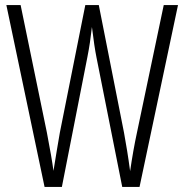

<svg xmlns="http://www.w3.org/2000/svg" viewBox="-20 -734 723 754"><path d="M679 -714H623L518 -214C508 -168 499 -117 491 -62C483 -122 476 -163 467 -213L368 -714H315L215 -213C209 -177 198 -115 190 -63C186 -94 177 -147 164 -214L61 -714H5L155 0H223L323 -509C331 -549 336 -584 341 -628C348 -572 353 -538 359 -508L460 0H528Z"/></svg>

Font: Noto Sans Arabic ExtCond Light
Style: Regular
Weight: 300
Width: 2
Designer: Monotype Design Team, Nadine Chahine, Nizar Qandah and Khaled Hosny
Foundry: Monotype Imaging Inc.
Version: Version 2.012